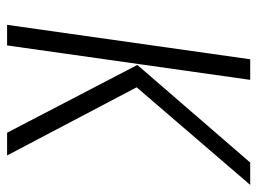

<svg xmlns="http://www.w3.org/2000/svg" viewBox="-112 -613 725 541"><g transform="rotate(90 250.5 -342.5)"><path d="M50 0 147 -685H205L108 0ZM354 0 163 -367 438 -685H501L226 -365L418 0Z"/></g></svg>

Font: Fira Sans Extra Condensed Light
Style: Italic
Weight: 300
Width: 3
Italic angle: -8°
Designer: Carrois Corporate & Edenspiekermann AG
Foundry: Carrois Corporate GbR & Edenspiekermann AG
Version: Version 4.203